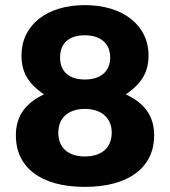

<svg xmlns="http://www.w3.org/2000/svg" viewBox="-20 -719 665 751"><path d="M312 12C487 12 583 -67 583 -189C583 -267 544 -316 472 -350C536 -393 561 -439 561 -502C561 -621 460 -699 312 -699C163 -699 64 -621 64 -502C64 -440 87 -394 152 -350C81 -316 42 -267 42 -189C42 -67 136 12 312 12ZM312 -408C255 -408 215 -435 215 -494C215 -552 252 -581 312 -581C370 -581 411 -552 411 -494C411 -435 368 -408 312 -408ZM312 -107C248 -107 208 -140 208 -200C208 -260 250 -293 312 -293C374 -293 417 -260 417 -200C417 -140 376 -107 312 -107Z"/></svg>

Font: Archivo ExtraBold
Style: Regular
Weight: 800
Designer: Hector Gatti
Foundry: Omnibus-Type
Version: Version 2.001